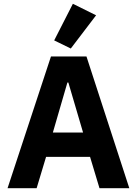

<svg xmlns="http://www.w3.org/2000/svg" viewBox="-20 -997 725 1017"><path d="M507 0 457 -166H224L174 0H20L250 -698H438L665 0ZM342 -560H337L260 -295H420ZM355 -740 267 -783 366 -977 489 -916Z"/></svg>

Font: IBM Plex Sans Devanagari
Style: Bold
Weight: 700
Designer: Mike Abbink, Paul van der Laan, Pieter van Rosmalen, Erin McLaughlin
Foundry: Bold Monday
Version: Version 1.1